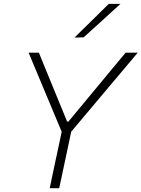

<svg xmlns="http://www.w3.org/2000/svg" viewBox="-20 -990 744 1010"><path d="M241.5 0Q254 -60.5 266 -116.2Q278 -172 292 -237.5L304.5 -297L199 -549Q182 -589.5 166.5 -626.8Q151 -664 130.5 -713H184.5Q205.5 -661 220.8 -624Q236 -587 249.5 -554Q263 -521 279.5 -481L333 -350.5H340L444.5 -476.5Q479 -518 507.5 -552.5Q536 -587 567.2 -624.5Q598.5 -662 641 -713H704.5Q670 -672 635 -630.2Q600 -588.5 566.5 -549L354.5 -297L342 -237.5Q328 -172 316.2 -116.2Q304.5 -60.5 291.5 0ZM372 -792.5Q418.5 -838 462.5 -881.2Q506.5 -924.5 552 -969.5H613.5Q565 -925 516.8 -881.2Q468.5 -837.5 420 -793.5Z"/></svg>

Font: Commissioner ExtraLight
Style: Italic
Weight: 200
Italic angle: -12°
Designer: Kostas Bartsokas
Foundry: Kostas Bartsokas
Version: Version 1.000; ttfautohint (v1.8.3)